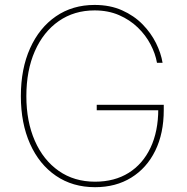

<svg xmlns="http://www.w3.org/2000/svg" viewBox="-20 -757 765 786"><path d="M369.1 9.3Q277.3 9.3 209 -37.4Q140.6 -84 103 -168.2Q65.4 -252.4 65.4 -363.3Q65.4 -475.6 103.3 -559.6Q141.1 -643.6 209 -690.2Q276.9 -736.8 367.2 -736.8Q430.7 -736.8 479.7 -714.8Q528.8 -692.9 563.5 -657.5Q598.1 -622.1 618.7 -580.6Q639.2 -539.1 645.5 -500H622.6Q616.2 -537.1 596.4 -575Q576.7 -612.8 544.2 -644.3Q511.7 -675.8 467.3 -695.1Q422.9 -714.4 367.2 -714.4Q283.7 -714.4 220.7 -670.7Q157.7 -627 122.8 -547.9Q87.9 -468.8 87.9 -363.3Q87.9 -259.8 122.6 -180.7Q157.2 -101.6 220.5 -57.4Q283.7 -13.2 369.1 -13.2Q448.7 -13.2 506.6 -49.3Q564.5 -85.4 596.2 -152.3Q627.9 -219.2 627.9 -310.5L637.7 -305.7H376V-328.1H650.4V-306.6Q650.4 -210.9 615.5 -139.9Q580.6 -68.8 517.3 -29.8Q454.1 9.3 369.1 9.3Z"/></svg>

Font: Inter 18pt Thin
Style: Regular
Weight: 250
Designer: Rasmus Andersson
Foundry: rsms
Version: Version 4.001;git-66647c0bb